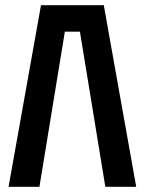

<svg xmlns="http://www.w3.org/2000/svg" viewBox="-20 -720 558 740"><path d="M380 -700 505 0H386L288 -598H230L132 0H13L138 -700Z"/></svg>

Font: Tektur SemiCondensed Medium
Style: Regular
Weight: 500
Width: 4
Designer: Adam Jagosz
Foundry: Adam Jagosz
Version: Version 1.005;gftools[0.9.30]